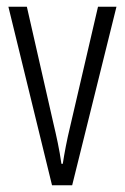

<svg xmlns="http://www.w3.org/2000/svg" viewBox="-20 -645 372 572"><path d="M135 -93H195L327 -625H272L189 -268C179 -227 172 -189 167 -157H163C157 -200 148 -240 139 -278L60 -625H5Z"/></svg>

Font: Noto Sans Kannada UI ExtraCondensed Light
Style: Regular
Weight: 300
Width: 2
Designer: Jelle Bosma - Monotype Design Team
Foundry: Monotype Imaging Inc.
Version: Version 2.005